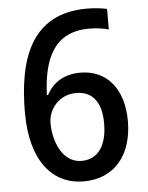

<svg xmlns="http://www.w3.org/2000/svg" viewBox="-53 -767 631 820"><g transform="rotate(-5 263.0 -357.0)"><path d="M48 -304C48 -95 141 10 273 10C405 10 483 -85 483 -231C483 -367 413 -454 298 -454C226 -454 179 -420 153 -371H148C154 -529 204 -638 352 -638C383 -638 413 -634 436 -627V-715C413 -721 378 -724 350 -724C108 -724 48 -528 48 -304ZM271 -78C191 -78 153 -170 153 -250C153 -309 199 -369 273 -369C345 -369 381 -318 381 -230C381 -127 337 -78 271 -78Z"/></g></svg>

Font: Noto Sans Khmer UI SemiCondensed Medium
Style: Regular
Weight: 500
Width: 4
Designer: Danh Hong and the Monotype Design Team
Foundry: Monotype Imaging Inc.
Version: Version 2.002